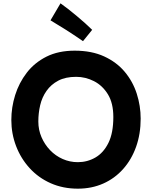

<svg xmlns="http://www.w3.org/2000/svg" viewBox="-20 -1086 912 1152"><path d="M447 46Q358 46 284.5 13.5Q211 -19 158 -77Q105 -135 76.5 -209.5Q48 -284 48 -366Q48 -442 71 -515.5Q94 -589 140.5 -649.5Q187 -710 258.5 -746Q330 -782 428 -782Q530 -782 605 -747.5Q680 -713 728.5 -655Q777 -597 800.5 -524Q824 -451 824 -374Q824 -282 796.5 -205Q769 -128 718.5 -71.5Q668 -15 599 15.5Q530 46 447 46ZM447 -113Q504 -113 552.5 -141Q601 -169 630.5 -228.5Q660 -288 660 -384Q660 -467 627.5 -520Q595 -573 544 -599Q493 -625 437 -625Q373 -625 329.5 -602Q286 -579 259 -540.5Q232 -502 221 -454.5Q210 -407 210 -357Q210 -307 229 -263Q248 -219 280.5 -185Q313 -151 356 -132Q399 -113 447 -113ZM478 -839Q460 -851 434 -869Q408 -887 379 -905Q350 -923 324.5 -938.5Q299 -954 283 -964L343 -1066Q362 -1053 387.5 -1033Q413 -1013 440 -990.5Q467 -968 491.5 -946Q516 -924 533 -907Z"/></svg>

Font: KN Bobohei
Style: Bold
Weight: 700
Designer: Kingnam Type Foundry
Version: Version 1.710;March 18, 2023